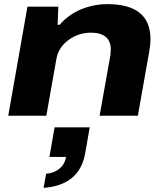

<svg xmlns="http://www.w3.org/2000/svg" viewBox="-20 -560 795 929"><path d="M20 0 112.8 -527.8H262.2L258.8 -439.9H268.1Q314 -491.7 374.8 -515.9Q435.5 -540 499 -540Q708 -540 708 -371.1Q708 -342.8 702.1 -310.1L647 0H461.9L514.2 -293Q516.1 -312.5 516.1 -320.8Q516.1 -360.8 491.7 -381.3Q467.3 -401.9 420.9 -401.9Q359.4 -401.9 311 -366.2Q262.7 -330.6 252.9 -274.9L204.1 0ZM190.9 349.1 203.1 280.8Q242.7 277.3 268.3 255.6Q293.9 233.9 299.8 199.2H219.2L244.1 56.2H414.1L392.1 182.1Q364.7 335.9 190.9 349.1Z"/></svg>

Font: Archivo Expanded ExtraBold
Style: Italic
Weight: 800
Width: 7
Italic angle: -10°
Designer: Hector Gatti
Foundry: Omnibus-Type
Version: Version 2.001